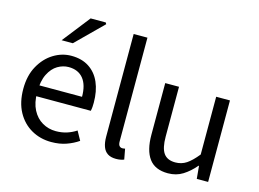

<svg xmlns="http://www.w3.org/2000/svg" viewBox="-99 -914 1493 1106"><g transform="rotate(15 647.5 -361.5)"><path d="M279.4 12Q213.8 12 160.7 -18.3Q107.5 -48.6 76.4 -105.5Q45.4 -162.5 45.4 -242.9Q45.4 -322.1 77.1 -379.2Q108.7 -436.4 158.8 -467.2Q208.8 -498 264.9 -498Q327.3 -498 370.5 -469.7Q413.8 -441.5 436.1 -390.3Q458.4 -339.2 458.4 -270Q458.4 -257.5 457.5 -245.2Q456.6 -232.9 453.9 -220.8H104.3V-285.6H384.2Q384.2 -356.4 353.7 -393.9Q323.1 -431.3 266.1 -431.3Q232.7 -431.3 201 -412.7Q169.3 -394 148.5 -352.8Q127.7 -311.5 127.7 -243.7Q127.7 -181.8 149.4 -139.9Q171.2 -98 208.1 -76.6Q244.9 -55.3 288.7 -55.3Q324.2 -55.3 354.4 -65Q384.7 -74.8 409.7 -91.6L439.6 -37.7Q408.3 -16 368.7 -2Q329.1 12 279.4 12ZM186.3 -570 315.3 -734.7H405.5L410.5 -725.6L253.1 -570Z M665.1 9.2Q634.2 9.2 614.9 -3.4Q595.6 -16 586.8 -40.5Q577.9 -64.9 577.9 -100.2V-712.2H660V-94.2Q660 -74.5 667.3 -66.9Q674.5 -59.3 684.5 -59.3Q688.1 -59.3 691.6 -59.8Q695.1 -60.3 701.1 -61.3L712.6 0.8Q704.2 4.4 692.3 6.8Q680.5 9.2 665.1 9.2Z M975 12Q898.3 12 862.5 -36.5Q826.7 -85 826.7 -178V-486H908.9V-188.7Q908.9 -120.8 930.5 -90.2Q952.2 -59.5 1000.3 -59.5Q1037.4 -59.5 1066.7 -79Q1096 -98.5 1130.6 -141.5V-486H1212.7V0H1145L1138 -75.9H1135.3Q1101.8 -36.3 1063.4 -12.2Q1025 12 975 12Z"/></g></svg>

Font: Source Sans 3
Style: Regular
Weight: 200
Designer: Paul D. Hunt
Foundry: Adobe
Version: Version 3.046;hotconv 1.0.118;makeotfexe 2.5.65603